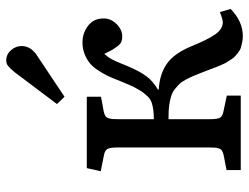

<svg xmlns="http://www.w3.org/2000/svg" viewBox="-114 -698 819 632"><g transform="rotate(-90 296.0 -382.5)"><path d="M293 -580.1 269 -605 373 -743.2Q386.2 -759.3 394 -765.6Q401.9 -772 412.1 -772Q432.6 -772 446.3 -756.3Q460 -740.7 460 -721.2Q460 -689.5 424.8 -668ZM493.2 6.8Q481.9 6.8 471.9 4.6Q461.9 2.4 454.1 0.2Q446.3 -2 438.7 -8.3Q431.2 -14.6 426.3 -18.6Q421.4 -22.5 415.3 -32.5Q409.2 -42.5 406 -47.1Q402.8 -51.8 397.5 -64.7Q392.1 -77.6 390.1 -82.3Q388.2 -86.9 382.6 -102.3Q377 -117.7 375 -122.1Q366.7 -143.6 362.5 -153.6Q358.4 -163.6 350.6 -178.7Q342.8 -193.8 335.9 -200.9Q329.1 -208 318.6 -216.6Q308.1 -225.1 294.4 -229.2Q280.8 -233.4 263.2 -235.8Q250 -237.8 219.2 -237.8V-100.1Q219.2 -77.6 223.9 -68.8Q228.5 -60.1 244.1 -57.1L296.9 -45.9V0H51.8V-46.9L100.1 -56.2Q109.4 -58.1 115 -61.5Q120.6 -64.9 122.8 -72Q125 -79.1 125.5 -85Q126 -90.8 126 -104V-407.2Q126 -429.7 121.3 -438.5Q116.7 -447.3 101.1 -450.2L47.9 -460.9L58.1 -506.8H293V-460L245.1 -451.2Q235.8 -449.2 230.2 -445.8Q224.6 -442.4 222.4 -435.1Q220.2 -427.7 219.7 -421.9Q219.2 -416 219.2 -402.8V-286.1Q252 -286.1 272.9 -293Q278.8 -294.9 284.7 -298.6Q290.5 -302.2 295.7 -308.3Q300.8 -314.5 305.2 -319.3Q309.6 -324.2 314.5 -333Q319.3 -341.8 322.5 -347.2Q325.7 -352.5 330.3 -363.3Q335 -374 336.9 -378.4Q338.9 -382.8 343.5 -394Q348.1 -405.3 349.1 -408.2Q356.4 -426.8 362.5 -439.5Q368.7 -452.1 379.6 -469Q390.6 -485.8 402.6 -496.1Q414.6 -506.3 432.6 -513.7Q450.7 -521 472.2 -521Q502.4 -521 526.6 -502.7Q550.8 -484.4 550.8 -451.2Q550.8 -427.2 532.2 -408.7Q513.7 -390.1 491.2 -390.1Q481 -390.1 473.4 -393.3Q465.8 -396.5 458.3 -407Q450.7 -417.5 447 -423.8Q443.4 -430.2 434.1 -449.2Q428.7 -442.9 424.6 -437.5Q420.4 -432.1 416 -423.6Q411.6 -415 409.7 -410.9Q407.7 -406.7 402.1 -392.8Q396.5 -378.9 394 -373Q377.4 -333.5 360.8 -311Q344.2 -288.6 316.9 -272.9V-270Q367.2 -267.1 401.4 -243.4Q435.5 -219.7 459 -163.1Q481.4 -107.9 498.8 -83.5Q516.1 -59.1 538.1 -59.1Q547.4 -59.1 571.8 -68.8L582 -33.2Q540.5 6.8 493.2 6.8Z"/></g></svg>

Font: Literata Book
Style: Regular
Weight: 400
Designer: Latin by Veronika Burian and Jose Scaglione. Greek by Irene Vlachou. Cyrillic by Vera Evstafieva
Foundry: TypeTogether
Version: Version 2.003;PS 002.003;hotconv 1.0.88;makeotf.lib2.5.64775